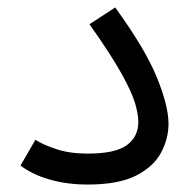

<svg xmlns="http://www.w3.org/2000/svg" viewBox="-20 -489 517 515"><path d="M35 -45 75 -114Q95 -101 131 -89Q167 -77 215 -77Q289 -77 320 -99.5Q351 -122 351 -162Q351 -182 342.5 -211.5Q334 -241 306 -291.5Q278 -342 220 -424L289 -469Q369 -359 400.5 -282Q432 -205 432 -157Q432 -117 412 -79.5Q392 -42 345 -18Q298 6 215 6Q160 6 113 -7.5Q66 -21 35 -45Z"/></svg>

Font: Go Noto Current
Style: Regular
Weight: 400
Designer: Monotype Design Team
Foundry: Monotype Imaging Inc.
Version: Version 2.007; ttfautohint (v1.8) -l 8 -r 50 -G 200 -x 14 -D